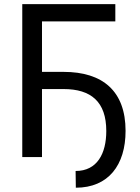

<svg xmlns="http://www.w3.org/2000/svg" viewBox="-20 -747 667 913"><path d="M528.4 -727.3H85.9V0H179.7V-323.5H282.3C413 -323.5 485.4 -263.1 485.4 -123.9C485.4 -17.4 442.5 66.1 339.5 66.1L340.6 145.6C495.7 145.6 577.1 37.6 577.1 -124.6C577.1 -314.3 468 -405.2 282.3 -405.2H179.7V-645.2H528.4Z"/></svg>

Font: Margiela Sans Text
Style: Regular
Weight: 400
Designer: Stefan Endress, Andreas Faust
Version: Version 1.100;FEAKit 1.0